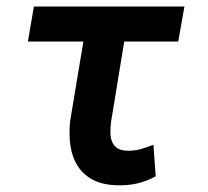

<svg xmlns="http://www.w3.org/2000/svg" viewBox="-20 -548 627 578"><path d="M516.6 -422.9 535.2 -528.3H82L64 -422.9H231L190.9 -182.1Q187 -141.6 192.4 -107.2Q197.8 -72.8 214.8 -46.9Q231.9 -21 261 -6.1Q290 8.8 333.5 9.8Q364.7 10.7 393.1 4.2Q421.4 -2.4 448.7 -17.1L441.9 -112.3Q423.8 -105 405.5 -99.6Q387.2 -94.2 366.7 -94.2Q346.7 -94.2 335.2 -100.8Q323.7 -107.4 318.4 -119.1Q313 -130.9 312.5 -146.2Q312 -161.6 314 -179.2L354 -422.9Z"/></svg>

Font: Roboto Mono SemiBold
Style: Italic
Weight: 600
Italic angle: -10°
Monospace: yes
Designer: Google
Version: Version 3.000